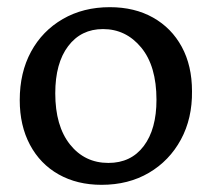

<svg xmlns="http://www.w3.org/2000/svg" viewBox="-20 -580 590 535"><path d="M263 -65Q195 -65 143.5 -94Q92 -123 63.5 -176.5Q35 -230 35 -301Q35 -378 66.5 -436Q98 -494 155 -527Q212 -560 286 -560Q355 -560 406.5 -531Q458 -502 486.5 -449.5Q515 -397 515 -326Q516 -250 484 -191Q452 -132 395 -98.5Q338 -65 263 -65ZM282 -126Q345 -126 380.5 -173Q416 -220 416 -302Q416 -396 373.5 -447.5Q331 -499 267 -499Q206 -499 170 -451.5Q134 -404 134 -320Q134 -229 175 -177.5Q216 -126 282 -126Z"/></svg>

Font: Gowun Batang
Style: Bold
Weight: 700
Designer: Yanghee Ryu
Foundry: Yanghee Ryu
Version: Version 2.000